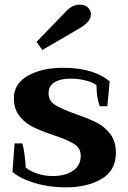

<svg xmlns="http://www.w3.org/2000/svg" viewBox="-20 -800 554 830"><path d="M138 -619 260 -745Q290 -780 324 -780Q348 -780 360.5 -767Q373 -754 373 -738Q373 -721 360.5 -706.5Q348 -692 323 -677L163 -584ZM34 -57 43 -180H76Q82 -163 86 -132.5Q90 -102 91 -76Q110 -60 141 -49.5Q172 -39 208 -39Q261 -39 295 -61.5Q329 -84 329 -127Q329 -160 300 -178Q271 -196 211 -216Q157 -234 122.5 -251Q88 -268 64 -298.5Q40 -329 40 -376Q40 -438 100.5 -472.5Q161 -507 252 -507Q385 -507 454 -448L444 -341H411Q397 -381 397 -432Q380 -445 349 -452.5Q318 -460 284 -460Q242 -460 216 -444.5Q190 -429 190 -397Q190 -364 218 -346.5Q246 -329 307 -307Q362 -288 397 -270.5Q432 -253 456.5 -221Q481 -189 481 -139Q481 -63 419 -26.5Q357 10 264 10Q192 10 129.5 -9Q67 -28 34 -57Z"/></svg>

Font: Trirong Bold
Style: Regular
Weight: 700
Designer: Katatrad Team
Foundry: CadsonDemak
Version: Version 1.000